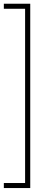

<svg xmlns="http://www.w3.org/2000/svg" viewBox="-24 -832 258 1005"><path d="M-3.9 -812.5H134.3V152.3H-3.9V126H107.4V-786.1H-3.9Z"/></svg>

Font: Roboto Thin
Style: Regular
Weight: 250
Designer: Google
Version: Version 2.134; 2016